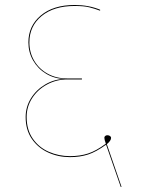

<svg xmlns="http://www.w3.org/2000/svg" viewBox="-20 -694 591 771"><path d="M465 57 406 -113Q366 -84 333.5 -73.5Q301 -63 261 -63Q214 -63 173.5 -81.5Q133 -100 108 -136Q83 -172 83 -224Q83 -265 104.5 -299.5Q126 -334 162 -355Q198 -376 238 -377Q198 -378 165 -398Q132 -418 113 -451Q94 -484 94 -524Q94 -590 144 -632Q194 -674 280 -674Q336 -674 382 -655V-651Q361 -659 339 -664.5Q317 -670 280 -670Q196 -670 147 -629.5Q98 -589 98 -524Q98 -483 117.5 -450Q137 -417 171.5 -398Q206 -379 250 -379H309V-375H250Q207 -375 169.5 -355Q132 -335 109.5 -300.5Q87 -266 87 -224Q87 -173 111.5 -137.5Q136 -102 176 -84.5Q216 -67 261 -67Q301 -67 333.5 -77.5Q366 -88 405 -117Q399 -134 399 -141Q399 -145 402.5 -148Q406 -151 411 -151Q417 -151 421.5 -148Q426 -145 426 -140Q426 -129 409 -115L468 56Z"/></svg>

Font: FiraGO Four
Style: Regular
Weight: 100
Designer: bBox Type
Foundry: bBox Type GmbH
Version: Version 1.001